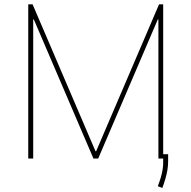

<svg xmlns="http://www.w3.org/2000/svg" viewBox="-20 -748 903 906"><path d="M113.3 -727.5H133.8L430.7 -34.2H433.6L730.5 -727.5H750V0H727.5V-656.2H724.6L443.4 0H420.9L139.6 -656.2H136.7V0H113.3ZM773.4 -20.5V12.7Q773.4 34.2 769.8 55.2Q766.1 76.2 760 96.9Q753.9 117.7 746.1 138.7L724.6 130.9Q732.4 110.4 738.3 91.1Q744.1 71.8 747.3 52.2Q750.5 32.7 750 12.7V-20.5Z"/></svg>

Font: Inter Tight Thin
Style: Regular
Weight: 250
Designer: Rasmus Andersson
Foundry: rsms
Version: Version 3.004